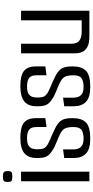

<svg xmlns="http://www.w3.org/2000/svg" viewBox="320 -955 641 1321"><g transform="rotate(-90 640.5 -294.5)"><path d="M54 0V-470H120V0ZM86 -530Q62 -530 55.5 -536.5Q49 -543 49 -562Q49 -581 55.5 -588Q62 -595 86 -595Q110 -595 117 -588Q124 -581 124 -562Q124 -543 117 -536.5Q110 -530 86 -530Z M347 6Q275 6 244.5 -23.5Q214 -53 214 -106V-173L273 -181V-109Q273 -92 279 -76Q285 -60 301 -50Q317 -40 348 -40Q385 -40 406 -53.5Q427 -67 427 -109Q427 -150 416.5 -169.5Q406 -189 374 -204Q366 -208 353 -213.5Q340 -219 325 -225Q310 -231 297.5 -237Q285 -243 279 -246Q253 -261 239 -275Q225 -289 219.5 -307Q214 -325 214 -350V-364Q214 -421 247.5 -448Q281 -475 353 -475Q426 -475 457 -450Q488 -425 488 -369V-303L427 -295V-363Q427 -402 407.5 -415.5Q388 -429 351 -429Q316 -429 299.5 -418.5Q283 -408 278.5 -392Q274 -376 274 -361Q274 -326 281.5 -311.5Q289 -297 312 -284Q323 -278 340.5 -270.5Q358 -263 377 -255Q396 -247 413 -238Q456 -218 472 -193.5Q488 -169 488 -123V-112Q488 -53 458 -23.5Q428 6 347 6Z M703 6Q631 6 600.5 -23.5Q570 -53 570 -106V-173L629 -181V-109Q629 -92 635 -76Q641 -60 657 -50Q673 -40 704 -40Q741 -40 762 -53.5Q783 -67 783 -109Q783 -150 772.5 -169.5Q762 -189 730 -204Q722 -208 709 -213.5Q696 -219 681 -225Q666 -231 653.5 -237Q641 -243 635 -246Q609 -261 595 -275Q581 -289 575.5 -307Q570 -325 570 -350V-364Q570 -421 603.5 -448Q637 -475 709 -475Q782 -475 813 -450Q844 -425 844 -369V-303L783 -295V-363Q783 -402 763.5 -415.5Q744 -429 707 -429Q672 -429 655.5 -418.5Q639 -408 634.5 -392Q630 -376 630 -361Q630 -326 637.5 -311.5Q645 -297 668 -284Q679 -278 696.5 -270.5Q714 -263 733 -255Q752 -247 769 -238Q812 -218 828 -193.5Q844 -169 844 -123V-112Q844 -53 814 -23.5Q784 6 703 6Z M1052 0Q1001 0 976 -15Q951 -30 942.5 -52Q934 -74 934 -96V-470H1000V-124Q1000 -86 1021 -69.5Q1042 -53 1080 -53H1161V-470H1227V0Z"/></g></svg>

Font: Smooch Sans Thin Medium
Style: Regular
Weight: 500
Version: Version 1.010